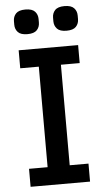

<svg xmlns="http://www.w3.org/2000/svg" viewBox="-60 -940 536 978"><g transform="rotate(-5 208.0 -451.0)"><path d="M56 0V-92H151V-606H56V-698H360V-606H264V-92H360V0ZM108 -776Q74 -776 59.5 -791.5Q45 -807 45 -830V-848Q45 -871 59.5 -886.5Q74 -902 108 -902Q142 -902 156.5 -886.5Q171 -871 171 -848V-830Q171 -807 156.5 -791.5Q142 -776 108 -776ZM308 -776Q274 -776 259.5 -791.5Q245 -807 245 -830V-848Q245 -871 259.5 -886.5Q274 -902 308 -902Q342 -902 356.5 -886.5Q371 -871 371 -848V-830Q371 -807 356.5 -791.5Q342 -776 308 -776Z"/></g></svg>

Font: IBM Plex Sans Arabic Medm
Style: Regular
Weight: 500
Designer: Mike Abbink, Paul van der Laan, Pieter van Rosmalen, Wael Morcos, Khajak Apelian
Foundry: Bold Monday
Version: Version 1.005